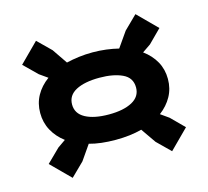

<svg xmlns="http://www.w3.org/2000/svg" viewBox="-87 -757 839 774"><g transform="rotate(-15 332.5 -370.0)"><path d="M46 -163 101 -217 134 -240Q102 -264 84 -297Q66 -330 66 -370Q66 -410 84 -442.5Q102 -475 135 -499L101 -523L46 -577L125 -656L180 -602L223 -539Q248 -545 275.5 -548.5Q303 -552 333 -552Q362 -552 389.5 -548.5Q417 -545 441 -539L485 -602L540 -656L619 -577L565 -523L530 -499Q563 -475 581 -442.5Q599 -410 599 -370Q599 -330 581 -297.5Q563 -265 531 -241L565 -217L619 -163L540 -84L485 -138L442 -200Q394 -187 333 -187Q269 -187 223 -200L180 -138L125 -84ZM199 -370Q199 -332 235 -312.5Q271 -293 333 -293Q394 -293 430 -312.5Q466 -332 466 -370Q466 -411 428.5 -428.5Q391 -446 333 -446Q271 -446 235 -427Q199 -408 199 -370Z"/></g></svg>

Font: Encode Sans Wide
Style: Black
Weight: 900
Designer: Pablo Impallari, Andres Torresi
Foundry: Pablo Impallari, Andres Torresi
Version: Version 1.000; ttfautohint (v1.00) -l 8 -r 50 -G 200 -x 14 -